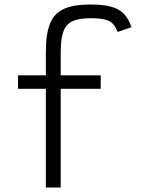

<svg xmlns="http://www.w3.org/2000/svg" viewBox="-20 -834 640 854"><path d="M184 0V-439H60V-499H184V-603Q184 -683 202.5 -729Q221 -775 264.5 -794.5Q308 -814 382 -814Q438 -814 473.5 -804.5Q509 -795 530.5 -773Q552 -751 565 -713L503 -692Q494 -716 481 -729Q468 -742 445 -747.5Q422 -753 382 -753Q332 -753 303 -740Q274 -727 262 -694Q250 -661 250 -603V-499H428V-439H250V0Z"/></svg>

Font: Victor Mono Thin Light
Style: Regular
Weight: 300
Monospace: yes
Version: Version 1.561;gftools[0.9.30]